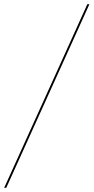

<svg xmlns="http://www.w3.org/2000/svg" viewBox="-98 -780 449 921"><path d="M-78 121H-68L331 -760H321Z"/></svg>

Font: Noto Serif Display SemiCondensed
Style: Italic
Weight: 400
Width: 4
Italic angle: -12°
Designer: Monotype Design Team
Foundry: Monotype Imaging Inc.
Version: Version 2.009